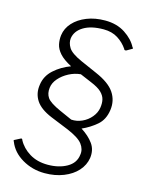

<svg xmlns="http://www.w3.org/2000/svg" viewBox="-123 -825 725 966"><g transform="rotate(15 240.0 -341.5)"><path d="M328 -196Q369 -170 391.5 -138.5Q414 -107 408 -64Q402 -26 375 4Q348 34 304 51.5Q260 69 206 69Q142 69 89 38Q36 7 16 -44Q14 -47 13.5 -48.5Q13 -50 14 -52L45 -68Q48 -70 51 -69Q54 -68 55 -63Q75 -25 115 -0.5Q155 24 210 24Q268 24 309.5 0.5Q351 -23 356 -67Q361 -96 341 -122.5Q321 -149 258 -175L167 -212Q107 -237 84 -273Q61 -309 68 -354Q74 -401 110.5 -434Q147 -467 196 -485Q154 -507 134 -529.5Q114 -552 109 -575.5Q104 -599 107 -623Q112 -660 138.5 -689Q165 -718 207.5 -735Q250 -752 303 -752Q364 -752 407.5 -723.5Q451 -695 470 -657Q473 -656 473.5 -653.5Q474 -651 470 -649L444 -634Q439 -632 435.5 -633.5Q432 -635 432 -638Q412 -668 381 -687.5Q350 -707 307 -707Q242 -707 203 -683.5Q164 -660 158 -621Q155 -597 170 -572.5Q185 -548 241 -523L325 -486Q397 -455 424 -414.5Q451 -374 444 -324Q437 -272 403 -243Q369 -214 328 -196ZM266 -226Q295 -224 322.5 -236.5Q350 -249 369 -272Q388 -295 392 -321Q396 -345 391.5 -364.5Q387 -384 369.5 -401Q352 -418 313 -434L254 -459Q222 -456 192.5 -440.5Q163 -425 143 -402Q123 -379 120 -353Q116 -323 130.5 -301.5Q145 -280 201 -255L266 -226Z"/></g></svg>

Font: Libre Franklin Thin ExtraLight
Style: Italic
Weight: 250
Italic angle: -8°
Version: Version 3.000